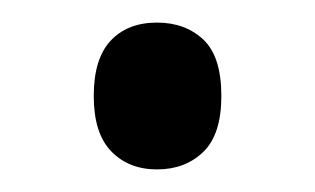

<svg xmlns="http://www.w3.org/2000/svg" viewBox="-20 -438 279 170"><path d="M63 -353Q63 -386 78 -402Q93 -418 119 -418Q144 -418 160 -403Q176 -388 176 -353Q176 -319 160 -303.5Q144 -288 119 -288Q94 -288 78.5 -304Q63 -320 63 -353Z"/></svg>

Font: Noto Sans Arabic Condensed
Style: Regular
Weight: 400
Width: 3
Designer: Monotype Design Team, Nadine Chahine, Nizar Qandah and Khaled Hosny
Foundry: Monotype Imaging Inc.
Version: Version 2.012